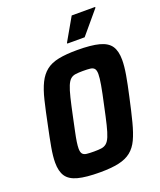

<svg xmlns="http://www.w3.org/2000/svg" viewBox="-162 -993 919 1101"><g transform="rotate(-20 297.5 -442.5)"><path d="M256 8Q171 8 122 -5Q73 -18 52.5 -48.5Q32 -79 32 -132Q32 -170 41.5 -223.5Q51 -277 66 -347Q83 -431 97.5 -491Q112 -551 131.5 -590.5Q151 -630 180.5 -653.5Q210 -677 256 -686.5Q302 -696 371 -696Q456 -696 505 -683Q554 -670 574.5 -639.5Q595 -609 595 -555Q595 -517 586 -464.5Q577 -412 561 -341Q543 -258 527.5 -198Q512 -138 493.5 -98.5Q475 -59 445.5 -35.5Q416 -12 370.5 -2Q325 8 256 8ZM264 -116Q291 -116 309 -118.5Q327 -121 340 -132Q353 -143 363 -167Q373 -191 383.5 -234Q394 -277 408 -344Q424 -416 431.5 -459Q439 -502 439 -525Q439 -548 431 -558Q423 -568 406 -570Q389 -572 361 -572Q335 -572 316.5 -569.5Q298 -567 285.5 -556Q273 -545 263 -521Q253 -497 242.5 -454Q232 -411 218 -344Q208 -296 200.5 -261Q193 -226 189.5 -202Q186 -178 186 -162Q186 -140 194 -130Q202 -120 219.5 -118Q237 -116 264 -116ZM331 -750V-755L410 -893H553V-888L437 -750Z"/></g></svg>

Font: Saira SemiCondensed
Style: Bold Italic
Weight: 700
Width: 4
Italic angle: -12°
Designer: Hector Gatti with collaboration of the Omnibus-Type team
Foundry: Omnibus-Type
Version: Version 1.101